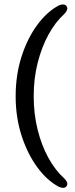

<svg xmlns="http://www.w3.org/2000/svg" viewBox="-20 -744 343 883"><path d="M52 -301.5Q52 -399 79 -483.5Q106 -568 151.2 -629.2Q196.5 -690.5 250.5 -719Q280.5 -731 288.5 -711Q293.5 -698 275 -679Q235 -643 203.5 -585.8Q172 -528.5 153.5 -456.2Q135 -384 135 -301.5Q135 -220 153 -147.8Q171 -75.5 202.5 -18.2Q234 39 275 76Q294 94.5 288.5 107.5Q280.5 127.5 250.5 115Q196.5 86.5 151.5 25.2Q106.5 -36 79.2 -120.2Q52 -204.5 52 -301.5Z"/></svg>

Font: Fraunces 144pt S100
Style: Regular
Weight: 400
Version: Version 1.000; ttfautohint (v1.8.3)